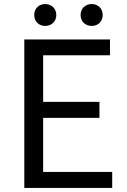

<svg xmlns="http://www.w3.org/2000/svg" viewBox="-20 -928 628 948"><path d="M100 0H534V-79H193V-346H471V-425H193V-655H523V-733H100ZM203 -800C234 -800 258 -822 258 -854C258 -886 234 -908 203 -908C172 -908 149 -886 149 -854C149 -822 172 -800 203 -800ZM433 -800C464 -800 487 -822 487 -854C487 -886 464 -908 433 -908C401 -908 378 -886 378 -854C378 -822 401 -800 433 -800Z"/></svg>

Font: Noto Sans CJK JP Regular
Style: Regular
Weight: 400
Designer: Ryoko NISHIZUKA (kana & ideographs); Paul D. Hunt (Latin, Greek & Cyrillic); Wenlong ZHANG (bopomofo); Sandoll Communica
Foundry: Adobe Systems Incorporated
Version: Version 1.001;PS 1.001;hotconv 1.0.78;makeotf.lib2.5.61930